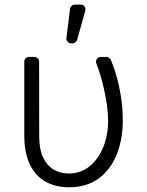

<svg xmlns="http://www.w3.org/2000/svg" viewBox="-20 -788 626 818"><path d="M263.1 -626.8 278.4 -750.4Q279.5 -758.2 285.3 -763.3Q291.2 -768.5 299 -768.5H323.5Q332 -768.5 338.1 -762.4Q344.1 -756.4 344.1 -747.9Q344.1 -744.3 343.4 -742.2L308.6 -618.6Q306.8 -611.9 301.3 -607.6Q295.8 -603.3 288.7 -603.3H283.7Q274.1 -603.3 267.9 -610.4Q261.7 -617.5 263.1 -626.8ZM106.9 -88.1Q131 -38.4 173.7 -14.2Q217 9.9 274.5 9.9Q348.4 9.9 399.9 -27.3Q451.3 -65.3 477.3 -129.6Q503.2 -195 503.2 -275.2Q503.2 -346.2 487.2 -420.1Q473 -485.1 452.1 -533Q449.6 -538.7 444.4 -542.1Q439.3 -545.5 432.9 -545.5H409.8Q401.3 -545.5 395.2 -539.4Q389.2 -533.4 389.2 -524.9Q389.2 -520.6 390.6 -517.4Q410.2 -466.3 422.9 -409.1Q439.6 -335.2 440.7 -276.3Q440.7 -212.4 419.7 -160.2Q398.4 -108.7 360.8 -78.8Q323.2 -48.7 272.4 -48.7Q236.2 -49.4 208.5 -65.7Q180 -82.4 164.1 -116.5Q147 -151.6 147 -208.5L146.7 -524.9Q146.7 -533.4 140.6 -539.4Q134.6 -545.5 125.7 -545.5H104Q95.5 -545.5 89.5 -539.4Q83.5 -533.4 83.5 -524.9V-209.9Q83.5 -137.8 106.9 -88.1Z"/></svg>

Font: DeltaSans Light
Style: Regular
Weight: 300
Designer: Rasmus Andersson
Foundry: rsms
Version: Version 3.012